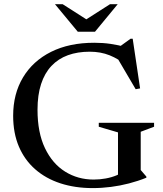

<svg xmlns="http://www.w3.org/2000/svg" viewBox="-20 -904 793 934"><path d="M664.5 -77 692 -45V-39.5Q651 -23 607.8 -11.8Q564.5 -0.5 520 5.2Q475.5 11 431 11Q345 11 273.8 -12.2Q202.5 -35.5 151 -80.8Q99.5 -126 71.8 -191.2Q44 -256.5 44 -341Q44 -447.5 92 -527.5Q140 -607.5 228.5 -651.8Q317 -696 438.5 -696Q481 -696 518 -690.5Q555 -685 594.5 -674.5L550 -668.5L615 -715.5H625.5L661.5 -474L640 -470L537.5 -644.5L598.5 -583.5Q557 -617.5 513.2 -635Q469.5 -652.5 416.5 -652.5Q357.5 -652.5 310.5 -635.5Q263.5 -618.5 230.2 -583.2Q197 -548 179.8 -495Q162.5 -442 162.5 -370Q162.5 -259 198.8 -183.2Q235 -107.5 297 -69Q359 -30.5 435.5 -30.5Q465.5 -30.5 494.2 -35.8Q523 -41 546.8 -51Q570.5 -61 586 -75L554 -21V-260L460.5 -287.5V-306.5H729.5V-287.5L664.5 -263ZM412.5 -802H387.5L515 -883.5H552.5L442 -749.5H358.5L247.5 -883.5H285Z"/></svg>

Font: Newsreader 36pt Medium
Style: Regular
Weight: 500
Designer: Hugues Gentile
Foundry: Production Type
Version: Version 1.003